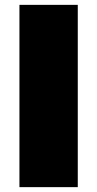

<svg xmlns="http://www.w3.org/2000/svg" viewBox="-20 -770 400 790"><path d="M300 0V-750H60V0Z"/></svg>

Font: Black Han Sans
Style: Regular
Weight: 400
Width: 7
Designer: ZESSTYPE
Foundry: ZESSTYPE
Version: Version 1.00